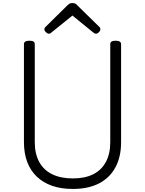

<svg xmlns="http://www.w3.org/2000/svg" viewBox="-20 -1220 951 1259"><path d="M458 19Q381 19 322 -1.5Q263 -22 221.5 -61.5Q180 -101 158.5 -158Q137 -215 137 -288V-930Q137 -942 146 -947.5Q155 -953 173 -953Q191 -953 199.5 -947.5Q208 -942 208 -930V-287Q208 -212 237 -158.5Q266 -105 322 -77.5Q378 -50 458 -50Q537 -50 591.5 -77.5Q646 -105 674.5 -158.5Q703 -212 703 -287V-930Q703 -942 711.5 -947.5Q720 -953 738 -953Q774 -953 774 -930V-288Q774 -191 736.5 -122Q699 -53 628.5 -17Q558 19 458 19ZM300 -999Q292 -999 281.5 -1008.5Q271 -1018 271 -1027Q271 -1030 272 -1034Q273 -1038 277 -1042L420 -1183Q427 -1190 434 -1195Q441 -1200 455 -1200Q469 -1200 476 -1195Q483 -1190 489 -1183L633 -1042Q637 -1038 637.5 -1034Q638 -1030 638 -1027Q638 -1018 628.5 -1008.5Q619 -999 610 -999Q604 -999 599.5 -1001.5Q595 -1004 589 -1009L455 -1118L321 -1010Q315 -1004 310.5 -1001.5Q306 -999 300 -999Z"/></svg>

Font: Playwrite US Modern Light
Style: Regular
Weight: 300
Designer: Veronika Burian, José Scaglione
Foundry: TypeTogether
Version: Version 1.003